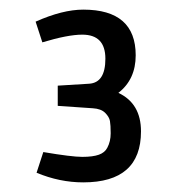

<svg xmlns="http://www.w3.org/2000/svg" viewBox="-20 -739 375 399"><path d="M153 -719Q262 -719 262 -624Q262 -574 226 -546Q273 -524 273 -466Q273 -360 153 -360Q104 -360 56 -380L70 -423Q129 -413 151 -413Q173 -413 185.5 -417.5Q198 -422 203 -432Q210 -445 210 -462Q210 -479 208.5 -487.5Q207 -496 198.5 -504.5Q190 -513 173 -514L100 -519V-561L165 -565Q199 -567 199 -617Q199 -667 151 -667Q121 -667 68 -651L54 -694Q110 -719 153 -719Z"/></svg>

Font: Strait
Style: Regular
Weight: 400
Width: 3
Designer: Eduardo Rodriguez Tunni
Foundry: Eduardo Rodriguez Tunni
Version: Version 1.001